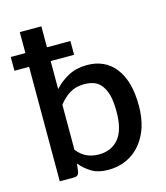

<svg xmlns="http://www.w3.org/2000/svg" viewBox="-119 -826 795 920"><g transform="rotate(-15 279.0 -366.0)"><path d="M172.4 -351.1V-127.9Q196.3 -98.1 222.2 -87.4Q248.5 -75.7 280.8 -75.7Q343.3 -75.7 378.9 -118.7Q414.6 -161.6 414.6 -252Q414.6 -298.8 407.2 -331.1Q399.9 -360.4 383.8 -382.8Q368.7 -403.3 347.7 -411.1Q325.2 -419.4 298.3 -419.4Q257.3 -419.4 228 -401.9Q197.3 -383.3 172.4 -351.1ZM172.4 -567.9V-429.2Q203.1 -462.9 243.7 -483.9Q282.2 -504.4 334.5 -504.4Q378.9 -504.4 413.1 -488.8Q448.7 -472.7 473.1 -441.4Q499 -408.2 512.2 -362.3Q525.4 -314.9 525.4 -252Q525.4 -195.3 510.7 -147.5Q494.6 -99.1 466.3 -65.4Q438 -31.2 397.5 -12.2Q356.9 7.3 305.7 7.3Q256.3 7.3 225.1 -11.2Q191.4 -31.2 167 -61L162.1 -21.5Q160.2 -10.7 153.3 -4.9Q147 0 135.7 0H65.4V-567.9H-7.3V-636.2H65.4V-740.2H172.4V-636.2H288.6V-567.9Z"/></g></svg>

Font: Lato-SemiBold
Style: Regular
Weight: 500
Designer: Lukasz Dziedzic with Adam Twardoch and Botio Nikoltchev
Foundry: tyPoland Lukasz Dziedzic
Version: ""